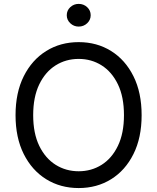

<svg xmlns="http://www.w3.org/2000/svg" viewBox="-20 -953 805 983"><path d="M382.8 9.8Q289.6 9.8 216.6 -35.4Q143.6 -80.6 101.6 -164.3Q59.6 -248 59.6 -363.3Q59.6 -479 101.6 -562.7Q143.6 -646.5 216.6 -691.9Q289.6 -737.3 382.8 -737.3Q476.1 -737.3 548.8 -691.9Q621.6 -646.5 663.3 -562.7Q705.1 -479 705.1 -363.3Q705.1 -248 663.3 -164.3Q621.6 -80.6 548.8 -35.4Q476.1 9.8 382.8 9.8ZM382.8 -76.2Q447.8 -76.2 500.2 -109.1Q552.7 -142.1 583.7 -206.3Q614.7 -270.5 614.7 -363.3Q614.7 -457 583.7 -521.2Q552.7 -585.4 500.2 -618.4Q447.8 -651.4 382.8 -651.4Q317.4 -651.4 264.6 -618.2Q211.9 -585 180.9 -520.8Q149.9 -456.5 149.9 -363.3Q149.9 -270.5 180.9 -206.5Q211.9 -142.6 264.6 -109.4Q317.4 -76.2 382.8 -76.2ZM382.8 -816.9Q357.9 -816.9 339.8 -834Q321.8 -851.1 321.8 -875Q321.8 -899.4 339.8 -916.3Q357.9 -933.1 382.8 -933.1Q408.2 -933.1 426.3 -916.3Q444.3 -899.4 444.3 -875Q444.3 -851.1 426.3 -834Q408.2 -816.9 382.8 -816.9Z"/></svg>

Font: Adwaita Sans
Style: Regular
Weight: 400
Designer: Rasmus Andersson
Foundry: rsms
Version: Version 4.001;git-9221beed3